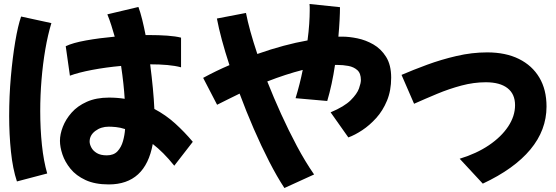

<svg xmlns="http://www.w3.org/2000/svg" viewBox="-20 -868 2790 964"><path d="M526 58Q457 58 409.5 36Q362 14 334 -20.5Q306 -55 293.5 -92.5Q281 -130 281 -161Q281 -194 295.5 -231.5Q310 -269 339.5 -302.5Q369 -336 416 -357Q463 -378 527 -378Q568 -378 606 -372Q604 -406 599.5 -448Q595 -490 588 -537Q511 -530 442.5 -517Q374 -504 331 -488L310 -636Q345 -653 412 -665Q479 -677 556 -684Q548 -712 539 -740.5Q530 -769 519 -796L675 -833Q685 -806 694 -769.5Q703 -733 711 -692Q720 -692 728 -692Q778 -692 820 -689Q862 -686 889 -679V-530Q860 -538 820.5 -541.5Q781 -545 736 -545H734Q742 -483 747.5 -425Q753 -367 755 -321Q812 -291 859.5 -248Q907 -205 948 -156L855 -36Q827 -71 800 -98Q773 -125 747 -145Q710 58 526 58ZM65 43Q44 -20 35 -106.5Q26 -193 26 -286Q26 -385 34.5 -482Q43 -579 56.5 -659Q70 -739 86 -785L238 -752Q220 -693 207.5 -620Q195 -547 188.5 -468Q182 -389 182 -310Q182 -221 190.5 -140Q199 -59 217 3ZM430 -157Q430 -144 438.5 -127.5Q447 -111 466 -99.5Q485 -88 516 -88Q551 -88 570 -108.5Q589 -129 597.5 -159.5Q606 -190 608 -220Q583 -228 562 -230Q541 -232 526 -232Q487 -232 458.5 -210.5Q430 -189 430 -157Z M1408 76Q1371 20 1331.5 -57Q1292 -134 1254 -221.5Q1216 -309 1183 -398Q1154 -384 1126 -370Q1098 -356 1070 -342L1000 -477Q1033 -495 1066 -511Q1099 -527 1132 -541Q1110 -608 1094 -667.5Q1078 -727 1069 -775L1215 -803Q1231 -720 1272 -597Q1340 -621 1403.5 -638Q1467 -655 1524 -665Q1530 -710 1532.5 -748Q1535 -786 1535 -814Q1535 -825 1535 -833Q1535 -841 1534 -848L1687 -832Q1687 -805 1685 -766.5Q1683 -728 1679 -684Q1690 -684 1700 -684Q1733 -684 1774.5 -675.5Q1816 -667 1854.5 -645Q1893 -623 1918.5 -582.5Q1944 -542 1944 -478Q1944 -413 1923 -362.5Q1902 -312 1869 -275.5Q1836 -239 1799 -214.5Q1762 -190 1729 -178L1640 -304Q1709 -333 1741 -365Q1773 -397 1782.5 -424Q1792 -451 1792 -466Q1792 -500 1774 -516Q1756 -532 1729 -537Q1702 -542 1674 -542Q1668 -542 1662 -542Q1655 -494 1645 -447.5Q1635 -401 1623 -361L1464 -375Q1475 -411 1484 -446.5Q1493 -482 1500 -517Q1457 -506 1412.5 -491.5Q1368 -477 1322 -459Q1354 -378 1391.5 -295.5Q1429 -213 1470.5 -135Q1512 -57 1557 8Z M2404 54 2288 -71Q2373 -97 2435 -139Q2497 -181 2531.5 -233Q2566 -285 2566 -340Q2566 -396 2528 -425.5Q2490 -455 2419 -455Q2359 -455 2297 -438.5Q2235 -422 2175 -397Q2115 -372 2059 -347L1996 -492Q2054 -517 2124.5 -543Q2195 -569 2272.5 -587Q2350 -605 2426 -605Q2519 -605 2585.5 -572Q2652 -539 2688 -478.5Q2724 -418 2724 -333Q2724 -215 2643 -117.5Q2562 -20 2404 54Z"/></svg>

Font: Mochiy Pop P One
Style: Regular
Weight: 400
Designer: FONTDASU
Foundry: FONTDASU / Google Inc. / Adobe
Version: Version 2.000